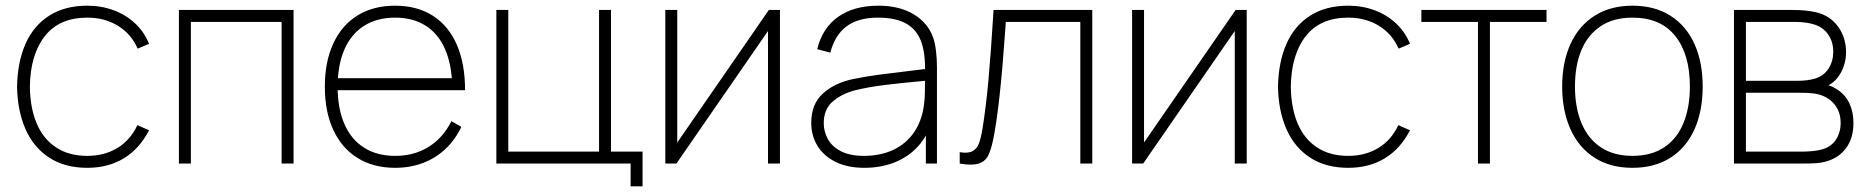

<svg xmlns="http://www.w3.org/2000/svg" viewBox="-20 -575 6566 675"><path d="M40 -270Q41.5 -357.5 70 -421.5Q98.5 -485.5 153.5 -520.2Q208.5 -555 287 -555Q336.5 -555 380 -538.8Q423.5 -522.5 455.5 -492.2Q487.5 -462 504 -421L464 -404Q441.5 -455.5 394.8 -484.2Q348 -513 287 -513Q188.5 -513 137.5 -447.8Q86.5 -382.5 85 -270Q86 -195.5 109 -141Q132 -86.5 177 -56.8Q222 -27 287 -27Q347 -27 392.8 -54.8Q438.5 -82.5 463 -135L504 -117Q470.5 -52 415.5 -18.5Q360.5 15 287 15Q208.5 15 153.5 -20.5Q98.5 -56 70 -120.2Q41.5 -184.5 40 -270Z M609 -540H1012V0H970V-498H651V0H609Z M1122 -270Q1122 -358 1151.8 -422.2Q1181.5 -486.5 1237 -520.8Q1292.5 -555 1369 -555Q1446 -555 1501.2 -520Q1556.5 -485 1585.8 -418.2Q1615 -351.5 1615 -258H1570V-272Q1568 -349.5 1544.2 -403.2Q1520.5 -457 1476 -485Q1431.5 -513 1369 -513Q1305.5 -513 1260 -484.2Q1214.5 -455.5 1190.8 -401Q1167 -346.5 1167 -270Q1167 -193.5 1190.8 -139Q1214.5 -84.5 1260 -55.8Q1305.5 -27 1369 -27Q1435.5 -27 1486.2 -58.2Q1537 -89.5 1567 -149L1602 -129Q1580 -83 1545.5 -50.8Q1511 -18.5 1466.2 -1.8Q1421.5 15 1369 15Q1293 15 1237.2 -19.5Q1181.5 -54 1151.8 -118.2Q1122 -182.5 1122 -270ZM1149 -300H1589V-258H1149Z M2197 0H1725V-540H1767V-42H2086V-540H2128V-42H2239V80H2197Z M2722 0H2680V-466L2358 0H2319V-540H2361V-74L2683 -540H2722Z M2832 -143Q2832 -209 2873 -246.2Q2914 -283.5 2979 -297Q3025 -306.5 3073.2 -312.8Q3121.5 -319 3200.5 -328.5Q3225.5 -331 3247 -334L3232 -324Q3233.5 -389 3217.8 -430.5Q3202 -472 3165 -492.5Q3128 -513 3066 -513Q2998 -513 2956.8 -482.8Q2915.5 -452.5 2899 -390L2853 -402Q2871 -476.5 2926.5 -515.8Q2982 -555 3068 -555Q3142 -555 3192.2 -524.8Q3242.5 -494.5 3261 -442Q3267.5 -422.5 3270.8 -394.5Q3274 -366.5 3274 -338V0H3235V-148L3255 -147Q3240.5 -96.5 3206.8 -59.8Q3173 -23 3124.8 -4Q3076.5 15 3019 15Q2958.5 15 2916.2 -6.5Q2874 -28 2853 -63.8Q2832 -99.5 2832 -143ZM3228 -204Q3231 -225 3231.5 -247Q3232 -269 3232 -301.5V-310L3254 -293L3227 -290.5Q3151 -283.5 3093 -276.5Q3035 -269.5 2988 -258Q2941.5 -246.5 2908.8 -219.2Q2876 -192 2876 -142Q2876 -113.5 2889.8 -87.2Q2903.5 -61 2935.2 -44Q2967 -27 3017 -27Q3075 -27 3120 -48Q3165 -69 3192.8 -109Q3220.5 -149 3228 -204Z M3434 -122Q3446 -196 3454.8 -291Q3463.5 -386 3473 -540H3820V0H3778V-498H3516L3514 -468.5Q3495.5 -202 3472 -86Q3464 -47 3453.5 -27Q3443 -7 3420 0.2Q3397 7.5 3354 0V-40Q3383 -35 3398.8 -43.5Q3414.5 -52 3421.5 -70.5Q3428.5 -89 3434 -122Z M4363 0H4321V-466L3999 0H3960V-540H4002V-74L4324 -540H4363Z M4473 -270Q4474.5 -357.5 4503 -421.5Q4531.5 -485.5 4586.5 -520.2Q4641.5 -555 4720 -555Q4769.5 -555 4813 -538.8Q4856.5 -522.5 4888.5 -492.2Q4920.5 -462 4937 -421L4897 -404Q4874.5 -455.5 4827.8 -484.2Q4781 -513 4720 -513Q4621.5 -513 4570.5 -447.8Q4519.5 -382.5 4518 -270Q4519 -195.5 4542 -141Q4565 -86.5 4610 -56.8Q4655 -27 4720 -27Q4780 -27 4825.8 -54.8Q4871.5 -82.5 4896 -135L4937 -117Q4903.5 -52 4848.5 -18.5Q4793.5 15 4720 15Q4641.5 15 4586.5 -20.5Q4531.5 -56 4503 -120.2Q4474.5 -184.5 4473 -270Z M5176 -498H4977V-540H5417V-498H5218V0H5176Z M5472 -271Q5472 -356 5501.2 -420.2Q5530.5 -484.5 5586.2 -519.8Q5642 -555 5719 -555Q5798 -555 5853.5 -519.2Q5909 -483.5 5937.5 -419.5Q5966 -355.5 5966 -271Q5966 -185 5937.2 -120.5Q5908.5 -56 5852.8 -20.5Q5797 15 5719 15Q5640.5 15 5585 -21Q5529.5 -57 5500.8 -121.8Q5472 -186.5 5472 -271ZM5921 -271Q5921 -384 5869.5 -448.5Q5818 -513 5719 -513Q5652 -513 5606.8 -482.5Q5561.5 -452 5539.2 -397.8Q5517 -343.5 5517 -271Q5517 -197 5540 -142Q5563 -87 5608.2 -57Q5653.5 -27 5719 -27Q5785.5 -27 5830.8 -57.2Q5876 -87.5 5898.5 -142.5Q5921 -197.5 5921 -271Z M6076 -540H6283Q6332 -540 6368 -531Q6416 -518.5 6443 -480Q6470 -441.5 6470 -392Q6470 -366.5 6462.5 -343.8Q6455 -321 6441 -303Q6428.5 -286 6408 -275Q6421.5 -272 6441 -259Q6469 -240 6482.5 -210.2Q6496 -180.5 6496 -143Q6496 -89 6470.2 -54.5Q6444.5 -20 6402 -8Q6383.5 -2.5 6363.5 -1.2Q6343.5 0 6318 0H6076ZM6379 -48Q6415 -56 6433 -82Q6451 -108 6451 -143Q6451 -186 6424.2 -214Q6397.5 -242 6352 -247Q6336 -249 6302 -249H6118V-42H6318Q6330 -42 6348 -43.5Q6366 -45 6379 -48ZM6362 -299Q6393 -309 6409 -334.8Q6425 -360.5 6425 -393Q6425 -427 6408.2 -452.2Q6391.5 -477.5 6361 -488Q6332 -498 6288 -498H6118V-291H6303Q6316.5 -291 6333 -293Q6349.5 -295 6362 -299Z"/></svg>

Font: Tap Sans
Style: Regular
Weight: 400
Designer: Tap Payments
Foundry: Tap Payments
Version: Version 1.001;Glyphs 3.1.2 (3151)